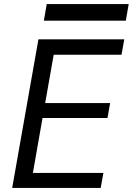

<svg xmlns="http://www.w3.org/2000/svg" viewBox="-20 -917 648 937"><path d="M167.5 -725H586.5L573 -650H242L200.5 -414H517.5L504.5 -341H187.5L140.5 -73H484.5L471.5 0H39.5ZM208 -897H608L594 -816H194Z"/></svg>

Font: JuliaMono Italic
Style: Regular
Weight: 400
Italic angle: -9°
Monospace: yes
Designer: cormullion
Foundry: corm
Version: Version 0.049; ttfautohint (v1.8.4)